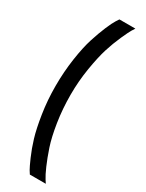

<svg xmlns="http://www.w3.org/2000/svg" viewBox="-249 -785 786 1033"><g transform="rotate(30 144.0 -268.0)"><path d="M153.8 -750H252.9Q248 -742.7 239.5 -728.8Q231 -714.8 209.7 -667.5Q188.5 -620.1 172.1 -567.9Q155.8 -515.6 142.3 -434.1Q128.9 -352.5 128.9 -268.1Q128.9 -181.2 141.6 -99.6Q154.3 -18.1 172.6 36.4Q190.9 90.8 209.2 132.8Q227.5 174.8 240.2 194.3L252.9 213.9H153.8Q148.9 207 140.9 193.6Q132.8 180.2 112.5 134Q92.3 87.9 76.7 36.1Q61 -15.6 48.1 -98.1Q35.2 -180.7 35.2 -268.1Q35.2 -356.9 47.4 -439.2Q59.6 -521.5 76.9 -575.4Q94.2 -629.4 111.8 -670.9Q129.4 -712.4 141.6 -731.4Z"/></g></svg>

Font: Glacial Indifference
Style: Bold
Weight: 700
Version: Version 1.001